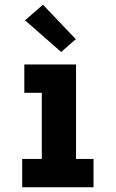

<svg xmlns="http://www.w3.org/2000/svg" viewBox="-20 -793 490 813"><path d="M74 0V-120H157V-400H83V-520H302V-120H376V0ZM239 -573 86 -707 162 -773 301 -627Z"/></svg>

Font: Iosevka Etoile Heavy
Style: Regular
Weight: 900
Designer: Belleve Invis
Foundry: Belleve Invis
Version: Version 22.1.2; ttfautohint (v1.8.4)